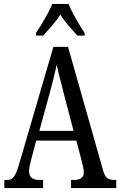

<svg xmlns="http://www.w3.org/2000/svg" viewBox="-20 -951 608 971"><path d="M162 -784V-771H199C227 -804 261 -838 285 -877C309 -838 343 -804 371 -771H408V-784C383 -822 344 -886 327 -931H244C227 -886 187 -822 162 -784ZM2 0H198V-41H177C141 -41 127 -59 127 -86C127 -104 134 -129 138 -145L163 -240H366L393 -138C398 -118 404 -93 404 -80C404 -56 389 -41 357 -41H339V0H568V-41H560C527 -41 512 -51 502 -87L324 -714H250L76 -119C57 -55 44 -41 15 -41H2ZM179 -289 234 -490C247 -539 259 -587 267 -624C274 -587 287 -540 302 -480L352 -289Z"/></svg>

Font: Noto Serif Georgian ExtraCondensed
Style: Regular
Weight: 400
Width: 2
Designer: Monotype Design Team, Akaki Razmadze
Foundry: Google LLC
Version: Version 2.003